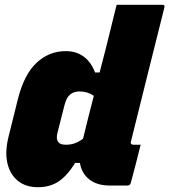

<svg xmlns="http://www.w3.org/2000/svg" viewBox="-20 -770 706 800"><path d="M254 -557Q298 -557 329 -534Q360 -511 376 -468H395Q407 -513 418.5 -558.5Q430 -604 441 -649Q447 -674 453 -698Q459 -722 466 -750H657Q668 -750 665 -739Q630 -600 594.5 -457.5Q559 -315 526 -182Q523 -175 527 -170Q530 -167 536 -167H566Q556 -127 546 -87.5Q536 -48 525 -8Q522 3 511 3H437Q384 3 352 -22.5Q320 -48 313 -91H293Q261 -39 225 -14.5Q189 10 138 10Q87 10 54 -17Q21 -44 10.5 -91.5Q0 -139 16 -202L55 -359Q81 -461 133 -509Q185 -557 254 -557ZM224 -177Q231 -167 255 -167Q276 -167 293 -173.5Q310 -180 326 -192Q337 -237 348 -281.5Q359 -326 371 -371Q345 -389 311 -389Q288 -389 272.5 -376.5Q257 -364 249 -333L220 -219Q212 -190 224 -177Z"/></svg>

Font: Recursive Mn Lnr St Blk
Style: Italic
Weight: 900
Italic angle: -15°
Monospace: yes
Version: Version 1.079;hotconv 1.0.112;makeotfexe 2.5.65598; ttfautoh